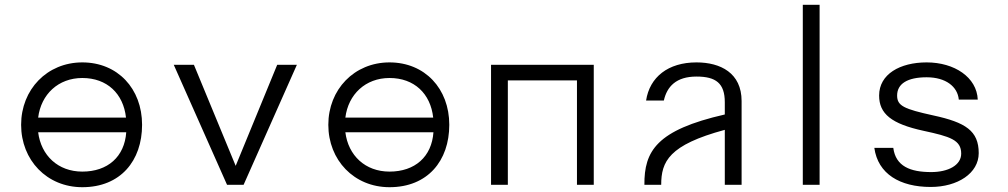

<svg xmlns="http://www.w3.org/2000/svg" viewBox="-20 -770 4200 800"><path d="M68 -250C68 -103 175 10 323 10C482 10 572 -100 572 -250C572 -401 470 -510 323 -510C176 -510 68 -397 68 -250ZM139 -219H506C499 -117 429 -55 323 -55C222 -55 151 -122 139 -219ZM139 -280C151 -377 223 -445 323 -445C426 -445 494 -380 505 -280Z M1217 -500H1135L962 -79L788 -500H704L926 0H995Z M1348 -250C1348 -103 1455 10 1603 10C1762 10 1852 -100 1852 -250C1852 -401 1750 -510 1603 -510C1456 -510 1348 -397 1348 -250ZM1419 -219H1786C1779 -117 1709 -55 1603 -55C1502 -55 1431 -122 1419 -219ZM1419 -280C1431 -377 1503 -445 1603 -445C1706 -445 1774 -380 1785 -280Z M2454 -500H2026V0H2096V-435H2384V0H2454Z M2672 -351H2746C2759 -409 2797 -451 2882 -451C2963 -451 3000 -423 3000 -344V-293C2715 -228 2664 -140 2665 0H2735C2735 -97 2767 -166 3000 -229V0H3070V-349C3070 -466 2982 -510 2882 -510C2764 -510 2687 -449 2672 -351Z M3325 0H3395V-750H3325Z M3841 -510C3730 -510 3643 -461 3643 -372C3643 -296 3694 -254 3828 -225C3939 -201 3985 -187 3985 -130C3985 -81 3930 -53 3860 -53C3773 -53 3712 -77 3702 -154H3623C3638 -45 3730 9 3858 9C3970 9 4058 -48 4058 -132C4058 -225 4003 -260 3869 -289C3746 -316 3718 -329 3718 -372C3718 -421 3761 -448 3841 -448C3921 -448 3970 -409 3975 -355H4054C4050 -448 3957 -510 3841 -510Z"/></svg>

Font: altertype_V2
Style: Regular
Weight: 400
Designer: Simon Renaud
Version: Version 2.001;Glyphs 3.1.2 (3151)